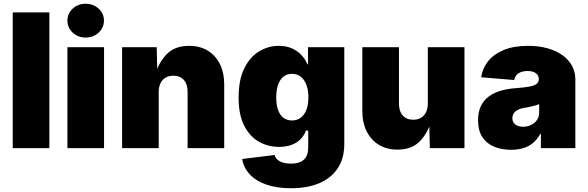

<svg xmlns="http://www.w3.org/2000/svg" viewBox="-20 -794 3152 1029"><path d="M244.6 -727.5V0H48.3V-727.5Z M341.3 0V-541H537.6V0ZM439 -592.8Q397.9 -592.8 369.6 -619.1Q341.3 -645.5 341.3 -683.6Q341.3 -721.7 369.6 -747.8Q397.9 -773.9 439 -773.9Q480 -773.9 508.5 -747.8Q537.1 -721.7 537.1 -683.6Q537.1 -645.5 508.5 -619.1Q480 -592.8 439 -592.8Z M830.6 -301.3V0H634.3V-541H819.8L823.2 -400.9H814Q833.5 -463.9 876 -506.1Q918.5 -548.3 994.1 -548.3Q1051.8 -548.3 1094 -522.2Q1136.2 -496.1 1158.9 -450Q1181.6 -403.8 1181.6 -343.8V0H985.4V-302.2Q985.4 -342.8 965.3 -365.5Q945.3 -388.2 908.2 -388.2Q884.8 -388.2 867.2 -377.9Q849.6 -367.7 840.1 -348.1Q830.6 -328.6 830.6 -301.3Z M1540 214.8Q1463.4 214.8 1407.5 195.3Q1351.6 175.8 1318.6 140.4Q1285.6 105 1277.8 58.1L1452.1 36.6Q1455.1 50.8 1466.6 61.3Q1478 71.8 1496.6 77.4Q1515.1 83 1539.6 83Q1585.9 83 1608.9 61.5Q1631.8 40 1631.8 -3.4V-94.2H1619.6Q1609.4 -65.9 1589.1 -46.4Q1568.8 -26.9 1540.3 -16.8Q1511.7 -6.8 1475.1 -6.8Q1415.5 -6.8 1366.5 -35.2Q1317.4 -63.5 1288.1 -121.8Q1258.8 -180.2 1258.8 -271Q1258.8 -366.2 1289.3 -427.7Q1319.8 -489.3 1368.9 -518.8Q1418 -548.3 1474.1 -548.3Q1513.2 -548.3 1543.5 -535.2Q1573.7 -522 1595 -499.5Q1616.2 -477.1 1627.4 -449.7H1630.9V-541H1825.2V-23.4Q1825.2 55.2 1789.8 108.2Q1754.4 161.1 1690.7 188Q1627 214.8 1540 214.8ZM1544.9 -148.4Q1572.3 -148.4 1591.8 -163.1Q1611.3 -177.7 1622.1 -205.6Q1632.8 -233.4 1632.8 -272Q1632.8 -311 1622.1 -339.4Q1611.3 -367.7 1591.8 -383.1Q1572.3 -398.4 1544.9 -398.4Q1518.1 -398.4 1499 -383.1Q1480 -367.7 1470.2 -339.4Q1460.4 -311 1460.4 -272Q1460.4 -232.9 1470.2 -205.1Q1480 -177.2 1499 -162.8Q1518.1 -148.4 1544.9 -148.4Z M2109.9 7.8Q2052.2 7.8 2010 -18.3Q1967.8 -44.4 1944.8 -90.6Q1921.9 -136.7 1921.9 -196.8V-541H2118.2V-238.3Q2118.2 -198.2 2138.4 -175.3Q2158.7 -152.3 2195.3 -152.3Q2219.2 -152.3 2236.6 -162.8Q2253.9 -173.3 2263.4 -192.9Q2272.9 -212.4 2272.9 -239.7V-541H2469.2V0H2283.7L2280.3 -140.1H2289.6Q2270 -77.1 2227.8 -34.7Q2185.5 7.8 2109.9 7.8Z M2719.2 8.8Q2667 8.8 2627 -8.3Q2586.9 -25.4 2564.5 -60.3Q2542 -95.2 2542 -148.9Q2542 -193.8 2557.1 -225.3Q2572.3 -256.8 2599.6 -276.9Q2627 -296.9 2663.3 -307.6Q2699.7 -318.4 2741.7 -321.3Q2787.6 -324.7 2815.2 -329.6Q2842.8 -334.5 2855.2 -344Q2867.7 -353.5 2867.7 -368.7V-370.6Q2867.7 -384.3 2860.1 -393.8Q2852.5 -403.3 2839.1 -408.4Q2825.7 -413.6 2806.6 -413.6Q2788.1 -413.6 2773.2 -408.2Q2758.3 -402.8 2748.5 -392.1Q2738.8 -381.3 2735.8 -365.2L2558.6 -379.9Q2565.9 -427.7 2595.9 -465.8Q2626 -503.9 2679.7 -526.1Q2733.4 -548.3 2810.5 -548.3Q2868.7 -548.3 2915.5 -534.9Q2962.4 -521.5 2995.6 -497.3Q3028.8 -473.1 3046.1 -440.4Q3063.5 -407.7 3063.5 -369.1V0H2878.9V-76.2H2875Q2858.4 -45.4 2835.4 -26.9Q2812.5 -8.3 2783.4 0.2Q2754.4 8.8 2719.2 8.8ZM2782.7 -114.7Q2805.2 -114.7 2825 -123.8Q2844.7 -132.8 2857.2 -149.9Q2869.6 -167 2869.6 -191.4V-235.8Q2861.8 -232.9 2853.3 -230Q2844.7 -227.1 2834.7 -224.9Q2824.7 -222.7 2814.2 -220.5Q2803.7 -218.3 2791.5 -216.3Q2769 -212.9 2754.6 -205.1Q2740.2 -197.3 2733.2 -186Q2726.1 -174.8 2726.1 -160.6Q2726.1 -146 2733.4 -135.7Q2740.7 -125.5 2753.4 -120.1Q2766.1 -114.7 2782.7 -114.7Z"/></svg>

Font: Inter 17pt Black
Style: Regular
Weight: 900
Version: Version 4.001;git-66647c0bb